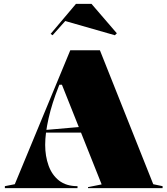

<svg xmlns="http://www.w3.org/2000/svg" viewBox="-20 -966 860 986"><path d="M5 0V-10L56 -20L341 -708H493L767 -20L815 -10V0H432V-5L502 -19L298 -531H285L281 -521Q247 -436 229.5 -358.5Q212 -281 212 -222Q212 -164 229.5 -115.5Q247 -67 283.5 -38.5Q320 -10 378 -10V0ZM172 -285V-295L402 -315V-285ZM250 -785 240 -792 370 -946H450L580 -795L570 -785L315 -858Z"/></svg>

Font: Kalnia Thin
Style: Regular
Weight: 100
Version: Version 1.105